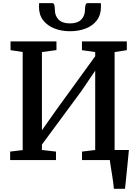

<svg xmlns="http://www.w3.org/2000/svg" viewBox="-20 -1002 862 1202"><path d="M693 180Q691.5 161 688.2 136.8Q685 112.5 680.8 87.2Q676.5 62 673 39Q669.5 16 667.5 0L624.5 -63H787Q785 -45 782.8 -20.2Q780.5 4.5 777.8 32Q775 59.5 772.2 86.8Q769.5 114 767 138.2Q764.5 162.5 762.5 180ZM43.5 0V-53L122 -62.5V-676.5L46 -688V-743H333.5V-688.5L242.5 -676V-186.5L337.5 -321L576 -650V-676L493 -688V-743H774V-688L697.5 -676V-63L777.5 -53V0H493.5V-53L576 -63V-559.5L489 -431L242.5 -97V-63L330.5 -53V0ZM307.5 -982.5Q318 -982.5 320.8 -968Q323.5 -953.5 323.5 -940Q323.5 -903 347 -879.2Q370.5 -855.5 418 -855.5Q465 -855.5 488.5 -879.2Q512 -903 512 -940Q512 -953.5 515 -968Q518 -982.5 527.5 -982.5H611Q611.5 -977 611.8 -971Q612 -965 612 -959Q612 -908.5 586.2 -874.5Q560.5 -840.5 516.5 -823.5Q472.5 -806.5 418 -806.5Q365 -806.5 320.8 -823.8Q276.5 -841 250.2 -875Q224 -909 224 -959Q224 -965 224.5 -971Q225 -977 225 -982.5Z"/></svg>

Font: Merriweather 20pt SemiBold
Style: Regular
Weight: 600
Version: Version 2.100